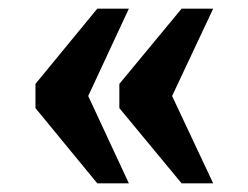

<svg xmlns="http://www.w3.org/2000/svg" viewBox="-20 -492 574 444"><path d="M400 -68H473L378 -270L473 -472H400L256 -298V-242ZM205 -68H278L184 -270L278 -472H205L62 -298V-242Z"/></svg>

Font: Noto Serif Tamil SemiCondensed ExtraBold
Style: Italic
Weight: 800
Width: 4
Italic angle: -12°
Designer: Indian Type Foundry, Tom Grace, and the Monotype Design Team
Foundry: Monotype Imaging Inc.
Version: Version 2.003